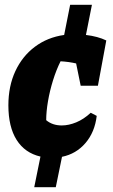

<svg xmlns="http://www.w3.org/2000/svg" viewBox="-20 -646 470 802"><path d="M123 136 149 8Q84 -7 49.5 -61.5Q15 -116 15 -206Q15 -286 44 -348.5Q73 -411 125.5 -450.5Q178 -490 248 -500L273 -626H364L339 -500Q389 -494 424 -477L389 -288H317L298 -381Q268 -388 233 -390Q215 -354 201.5 -310.5Q188 -267 180.5 -223.5Q173 -180 173 -144Q199 -122 238 -122Q267 -122 298.5 -135Q330 -148 359 -175L384 -162Q376 -94 337 -48.5Q298 -3 239 9L213 136Z"/></svg>

Font: Piazzolla SC ExtraBold
Style: Italic
Weight: 800
Italic angle: -11.3°
Designer: Juan Pablo del Peral
Foundry: Huerta Tipografica
Version: Version 1.330